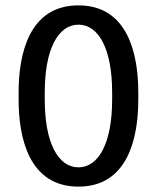

<svg xmlns="http://www.w3.org/2000/svg" viewBox="-20 -686 590 722"><path d="M50 -310.8C50 -165.8 90 15.8 275 15.8C460 15.8 500 -165.8 500 -310.8V-339.2C500 -484.2 460 -665.8 275 -665.8C90 -665.8 50 -484.2 50 -339.2ZM275 -56.7C198.3 -56.7 148.3 -150 148.3 -310.8V-339.2C148.3 -500 198.3 -593.3 275 -593.3C351.7 -593.3 401.7 -500 401.7 -339.2V-310.8C401.7 -150 351.7 -56.7 275 -56.7Z"/></svg>

Font: Boon Medium
Style: Regular
Weight: 500
Designer: Sungsit Sawaiwan
Foundry: FontUni
Version: Version 2.0